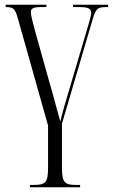

<svg xmlns="http://www.w3.org/2000/svg" viewBox="-20 -556 481 815"><path d="M107 239H320V229H307C256 229 243 222 243 156V-31L373 -473C388 -523 395 -526 437 -526H439V-536H290V-526H315C357 -526 367 -519 367 -500C367 -486 355 -451 337 -389L284 -210C260 -130 242 -68 236 -40C223 -85 205 -156 188 -213L129 -424C121 -453 111 -491 111 -504C111 -521 122 -526 156 -526H177V-536H4V-526C38 -526 44 -519 56 -477L184 -23V156C184 222 172 229 119 229H107Z"/></svg>

Font: Noto Serif Display ExtraCondensed Light
Style: Regular
Weight: 300
Width: 2
Designer: Monotype Design Team
Foundry: Monotype Imaging Inc.
Version: Version 2.009